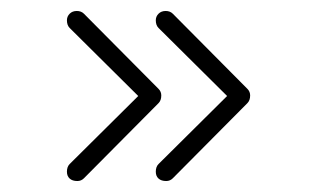

<svg xmlns="http://www.w3.org/2000/svg" viewBox="-20 -515 576 350"><path d="M232 -340 107 -464Q102 -469 102 -478Q102 -485 107 -490Q112 -495 120 -495Q128 -495 133 -490L269 -353Q274 -348 274 -341Q274 -332 269 -327L133 -190Q128 -185 121 -185Q112 -185 107 -189.5Q102 -194 102 -202Q102 -211 107 -216ZM394 -340 269 -464Q264 -469 264 -478Q264 -485 269 -490Q274 -495 282 -495Q290 -495 295 -490L431 -353Q436 -348 436 -341Q436 -332 431 -327L295 -190Q290 -185 283 -185Q274 -185 269 -189.5Q264 -194 264 -202Q264 -211 269 -216Z"/></svg>

Font: Tsukimi Rounded Light
Style: Regular
Weight: 300
Designer: Takashi Funayama
Foundry: Takashi Funayama
Version: Version 1.032; ttfautohint (v1.8.3)